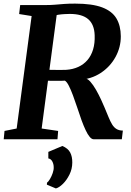

<svg xmlns="http://www.w3.org/2000/svg" viewBox="-20 -771 727 1063"><path d="M0.6 0 5 -46.1 72.3 -59.5 155.1 -682.2 86 -693.3 91.7 -743H233Q262 -743 284.9 -745Q307.9 -747 333.7 -749Q359.4 -751 395.7 -751Q490.4 -751 545.6 -730.1Q600.7 -709.2 624.6 -668.9Q648.5 -628.6 648.8 -570.4Q649.1 -509.1 619.3 -455.1Q589.6 -401.2 537.3 -366.9Q485.1 -332.7 417.6 -328.8L448.8 -336.3Q463.6 -337.4 479.9 -319.1Q496.3 -300.7 511.8 -273.4Q527.3 -246 539.7 -219.1Q552.1 -192.2 559 -175.4Q571.7 -145 581.4 -121.5Q591 -98 601.1 -81.6Q611.2 -65.2 625.1 -56.8Q638.9 -48.3 660.2 -48L654.5 0H498.5Q487.7 0 476.5 -13.3Q465.3 -26.6 454.2 -50.3Q443 -74 431.5 -105.3Q419.5 -139.6 407.6 -175.4Q395.7 -211.3 383.9 -243Q372.1 -274.7 360.9 -296.6Q349.8 -318.5 339.2 -324.5Q336.8 -324.2 324.3 -323.8Q311.7 -323.5 294.7 -323.6Q277.6 -323.7 260.9 -323.8Q244.2 -324 233.3 -324L240.4 -384.8Q250 -384.4 265.9 -384.2Q281.8 -383.9 298.7 -383.9Q315.7 -383.9 329 -384Q342.4 -384.1 346.5 -384.4Q384 -386.9 413.8 -400.7Q443.6 -414.4 464.3 -438.6Q485 -462.8 495.4 -497.2Q505.8 -531.6 504.1 -575.9Q502.2 -635.4 468.5 -664.7Q434.8 -693.9 366.7 -693.9Q357.2 -693.9 339.1 -693Q320.9 -692.2 302.3 -689.3Q283.8 -686.5 272.2 -680.8L298.2 -721L210.6 -59.5L301.9 -46.1L298.2 0ZM239.5 251.3 240.2 240.5Q247.9 235 256.7 220.2Q265.5 205.4 271.8 187.2Q278.2 169.1 277.3 153.5Q277 137 269.6 122.9Q262.3 108.7 247.6 106V69.9L325.2 37.2Q356.6 50.3 368.6 73.3Q380.7 96.3 380.2 129.6Q379.9 164.8 364.6 195.5Q349.3 226.3 328.4 246.9Q307.4 267.5 289.3 272.3Z"/></svg>

Font: Merriweather 7pt Light
Style: Italic
Weight: 300
Italic angle: -7.8°
Designer: Eben Sorkin
Foundry: Eben Sorkin
Version: Version 2.200;gftools[0.9.31]